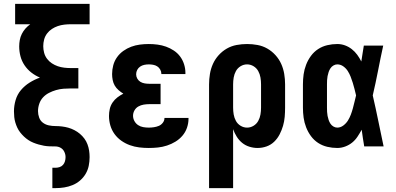

<svg xmlns="http://www.w3.org/2000/svg" viewBox="-20 -755 2040 990"><path d="M250 215V110H266Q277 110 287.5 106.5Q298 103 305 95Q312 87 315 76.5Q318 66 318 55Q318 41 311.5 27.5Q305 14 292.5 7Q280 0 265 0Q250 0 235.5 -0.5Q221 -1 207 -3.5Q193 -6 179 -10Q165 -14 151.5 -19.5Q138 -25 126 -33Q114 -41 103.5 -51Q93 -61 84 -72.5Q75 -84 69 -97Q63 -110 59 -123.5Q55 -137 53.5 -151.5Q52 -166 52 -181Q52 -210 60.5 -239Q69 -268 88 -290.5Q107 -313 132.5 -329Q158 -345 186 -355Q162 -365 141.5 -381Q121 -397 106.5 -418.5Q92 -440 85.5 -465Q79 -490 79 -516Q79 -532 82 -548.5Q85 -565 92.5 -580Q100 -595 111 -607.5Q122 -620 136 -630H58V-735H442V-630H346Q329 -630 311.5 -628Q294 -626 278 -620.5Q262 -615 247.5 -605.5Q233 -596 222.5 -582Q212 -568 207.5 -551Q203 -534 203 -517Q203 -500 207.5 -483Q212 -466 222.5 -452Q233 -438 247.5 -428.5Q262 -419 278 -413.5Q294 -408 311.5 -406Q329 -404 346 -404H384V-299H346Q327 -299 307.5 -297.5Q288 -296 269 -290.5Q250 -285 232.5 -276Q215 -267 202 -253Q189 -239 182.5 -220Q176 -201 176 -182Q176 -165 182 -148.5Q188 -132 201.5 -122Q215 -112 232 -108.5Q249 -105 265.5 -105Q282 -105 299 -103Q316 -101 332 -96.5Q348 -92 363.5 -84Q379 -76 392 -65Q405 -54 415 -40.5Q425 -27 431 -11Q437 5 439.5 21.5Q442 38 442 55Q442 78 437.5 100Q433 122 421.5 141.5Q410 161 392.5 176Q375 191 354 199.5Q333 208 311 211.5Q289 215 266 215Z M747 8Q722 8 697.5 5Q673 2 649.5 -6.5Q626 -15 605.5 -29.5Q585 -44 570.5 -64Q556 -84 549 -108Q542 -132 542 -157Q542 -175 546 -193Q550 -211 560.5 -226.5Q571 -242 585.5 -253Q600 -264 616 -272Q603 -280 591 -290.5Q579 -301 571.5 -314Q564 -327 561 -342.5Q558 -358 558 -373Q558 -396 564 -418.5Q570 -441 583.5 -460Q597 -479 616 -492.5Q635 -506 656.5 -514Q678 -522 701 -525Q724 -528 747 -528Q770 -528 792.5 -525Q815 -522 836 -514.5Q857 -507 876 -494.5Q895 -482 908.5 -464Q922 -446 929 -424Q936 -402 936 -380V-373H812V-375Q812 -386 806 -396.5Q800 -407 790.5 -413Q781 -419 769.5 -421Q758 -423 747 -423Q735 -423 723.5 -420.5Q712 -418 702.5 -411.5Q693 -405 687.5 -394.5Q682 -384 682 -372Q682 -360 688 -349.5Q694 -339 704 -333Q714 -327 726 -325Q738 -323 750 -323H808V-218H750Q735 -218 720.5 -215.5Q706 -213 693.5 -206Q681 -199 673.5 -186Q666 -173 666 -158Q666 -144 673 -131Q680 -118 692 -110Q704 -102 718.5 -99.5Q733 -97 747 -97Q760 -97 773.5 -99Q787 -101 799 -106Q811 -111 819.5 -122Q828 -133 828 -146V-147H952V-143Q952 -119 944 -96Q936 -73 920.5 -55Q905 -37 884.5 -24.5Q864 -12 841 -4.5Q818 3 794.5 5.5Q771 8 747 8Z M1182 215H1058V-320Q1058 -347 1062.5 -374Q1067 -401 1078 -425.5Q1089 -450 1107.5 -470.5Q1126 -491 1149.5 -504.5Q1173 -518 1200 -523Q1227 -528 1254 -528Q1281 -528 1308 -523Q1335 -518 1358.5 -504.5Q1382 -491 1400.5 -470.5Q1419 -450 1430 -425.5Q1441 -401 1445.5 -374Q1450 -347 1450 -320V-200Q1450 -176 1448 -152.5Q1446 -129 1439.5 -106.5Q1433 -84 1422 -62.5Q1411 -41 1394 -24.5Q1377 -8 1354.5 0Q1332 8 1308 8Q1287 8 1266 1.5Q1245 -5 1228.5 -18.5Q1212 -32 1200.5 -50.5Q1189 -69 1182 -89ZM1254 -97Q1272 -97 1287.5 -106.5Q1303 -116 1311.5 -131.5Q1320 -147 1323 -164.5Q1326 -182 1326 -200V-320Q1326 -338 1323 -355.5Q1320 -373 1311.5 -388.5Q1303 -404 1287.5 -413.5Q1272 -423 1254 -423Q1236 -423 1220.5 -413.5Q1205 -404 1196.5 -388.5Q1188 -373 1185 -355.5Q1182 -338 1182 -320V-200Q1182 -182 1185 -164.5Q1188 -147 1196.5 -131.5Q1205 -116 1220.5 -106.5Q1236 -97 1254 -97Z M1719 8Q1693 8 1667.5 2Q1642 -4 1620.5 -18Q1599 -32 1583.5 -53Q1568 -74 1558.5 -98.5Q1549 -123 1545.5 -148.5Q1542 -174 1542 -200V-320Q1542 -346 1545.5 -371.5Q1549 -397 1558.5 -421.5Q1568 -446 1583.5 -467Q1599 -488 1620.5 -502Q1642 -516 1667.5 -522Q1693 -528 1719 -528Q1740 -528 1759 -521Q1778 -514 1794 -501.5Q1810 -489 1822 -472.5Q1834 -456 1843 -438Q1846 -459 1849.5 -479.5Q1853 -500 1856 -520H1956Q1942 -456 1929.5 -391.5Q1917 -327 1902 -263Q1917 -198 1930.5 -132Q1944 -66 1958 0H1858Q1854 -22 1851 -43.5Q1848 -65 1845 -86Q1835 -68 1823.5 -50.5Q1812 -33 1796 -20Q1780 -7 1760 0.5Q1740 8 1719 8ZM1719 -97Q1736 -97 1750.5 -108Q1765 -119 1774 -133.5Q1783 -148 1789 -164Q1795 -180 1799.5 -196.5Q1804 -213 1808 -230Q1812 -247 1816 -263Q1812 -280 1808 -296Q1804 -312 1799 -328Q1794 -344 1788 -359.5Q1782 -375 1773 -389Q1764 -403 1750 -413Q1736 -423 1719 -423Q1709 -423 1699.5 -417.5Q1690 -412 1684 -403Q1678 -394 1674.5 -383.5Q1671 -373 1669 -362.5Q1667 -352 1666.5 -341.5Q1666 -331 1666 -320V-200Q1666 -189 1666.5 -178.5Q1667 -168 1669 -157.5Q1671 -147 1674.5 -136.5Q1678 -126 1684 -117Q1690 -108 1699.5 -102.5Q1709 -97 1719 -97Z"/></svg>

Font: Iosevka Extrabold
Style: Regular
Weight: 800
Monospace: yes
Designer: Belleve Invis
Foundry: Belleve Invis
Version: Version 32.5.0; ttfautohint (v1.8.4)